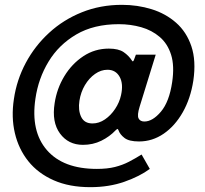

<svg xmlns="http://www.w3.org/2000/svg" viewBox="-20 -664 847 794"><path d="M353.5 110Q266.5 110 202 81.5Q137.5 53 97.2 2.8Q57 -47.5 41.5 -113.5Q26 -179.5 37.5 -254.5Q49 -333.5 86.5 -403.8Q124 -474 183 -528.2Q242 -582.5 318.5 -613.2Q395 -644 484.5 -644Q548.5 -644 606.8 -626Q665 -608 708.2 -570Q751.5 -532 771.5 -472.5Q791.5 -413 779.5 -330.5Q768 -256.5 735.8 -199.8Q703.5 -143 656.8 -111Q610 -79 555 -79Q513.5 -79 494.8 -93.5Q476 -108 470 -125.5Q467.5 -131 465.8 -130.8Q464 -130.5 458.5 -125.5Q433.5 -99 399 -82Q364.5 -65 323 -65Q262.5 -65 228 -112Q193.5 -159 206 -237.5Q215 -297.5 246 -348.8Q277 -400 324.5 -431.5Q372 -463 430 -463Q470 -463 491.2 -448.5Q512.5 -434 526 -413Q530 -406 534 -416.5L542 -438H624L557.5 -223Q546.5 -187.5 553 -174.5Q559.5 -161.5 577 -161.5Q611 -161.5 645.5 -202.2Q680 -243 692 -324.5Q702 -392 687.5 -437.8Q673 -483.5 640.5 -511.2Q608 -539 564 -551.5Q520 -564 471.5 -564Q368 -564 295.5 -521.5Q223 -479 180.8 -409.2Q138.5 -339.5 126.5 -256Q106.5 -121 174 -43.2Q241.5 34.5 380.5 34.5Q424 34.5 455.5 26.5Q487 18.5 513 5Q539 -8.5 565.5 -25L599.5 34.5Q558.5 65 494.8 87.5Q431 110 353.5 110ZM362.5 -153.5Q389.5 -153.5 414 -170.2Q438.5 -187 456.2 -213.8Q474 -240.5 480.5 -270.5Q491 -317 474.8 -346.2Q458.5 -375.5 424.5 -375.5Q397.5 -375.5 373 -358.2Q348.5 -341 331.2 -312Q314 -283 308.5 -247.5Q302.5 -208.5 315.5 -181Q328.5 -153.5 362.5 -153.5Z"/></svg>

Font: Public Sans
Style: Bold Italic
Weight: 700
Italic angle: -8°
Designer: The Public Sans project authors (U.S. Web Design System). Libre Franklin designed by Pablo Impallari and Rodrigo Fuenzal
Version: Version 1.008; ttfautohint (v1.8.1) -l 8 -r 50 -G 200 -x 14 